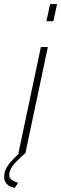

<svg xmlns="http://www.w3.org/2000/svg" viewBox="-75 -750 299 939"><path d="M170 -730H204L186 -646H152ZM125 -520H159L49 0H15ZM-55 115Q-55 84 -32.5 54Q-10 24 34 -13H43L48 0Q5 37 -12.5 60.5Q-30 84 -30 105Q-30 132 14 144L-3 169Q-31 163 -43 148.5Q-55 134 -55 115Z"/></svg>

Font: Raleway ExtraLight
Style: Italic
Weight: 200
Italic angle: -12°
Designer: Matt McInerney, Pablo Impallari, Rodrigo Fuenzalida
Foundry: Matt McInerney, Pablo Impallari, Rodrigo Fuenzalida
Version: Version 4.026